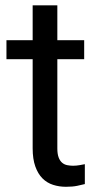

<svg xmlns="http://www.w3.org/2000/svg" viewBox="-20 -696 376 726"><path d="M196.8 -675.8V-543.9H298.3V-472.2H196.8V-134.8Q196.8 -113.8 201.7 -100.8Q206.5 -87.9 214.8 -80.8Q223.1 -73.7 234.1 -71.5Q245.1 -69.3 256.3 -69.3Q268.1 -69.3 281 -71.5Q293.9 -73.7 300.8 -75.2V0Q289.6 2.9 272 6.6Q254.4 10.3 229.5 10.3Q203.6 10.3 180.7 2.9Q157.7 -4.4 140.6 -21.5Q123.5 -38.6 113.5 -66.7Q103.5 -94.7 103.5 -135.3V-472.2H4.4V-543.9H103.5V-675.8Z"/></svg>

Font: Roboto2
Style: Regular
Weight: 400
Designer: Google
Foundry: Google
Version: Version 2.000981-w3; 2014; ttfautohint (v1.1) -l 5 -r 24 -G 